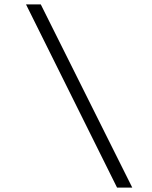

<svg xmlns="http://www.w3.org/2000/svg" viewBox="-20 -767 691 871"><path d="M165 -747H98L511 84H580Z"/></svg>

Font: Oak Sans Light Italic
Style: Regular
Weight: 400
Italic angle: -9.5°
Foundry: Erik Kennedy, Walven
Version: Version 1.000;Glyphs 3.1.2 (3151)